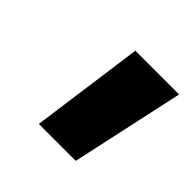

<svg xmlns="http://www.w3.org/2000/svg" viewBox="-84 -789 419 419"><g transform="rotate(45 125.5 -579.0)"><path d="M116 -710H251L194 -448H80Z"/></g></svg>

Font: Sarabun
Style: Bold Italic
Weight: 700
Italic angle: -10°
Designer: Suppakit Chalermlarp | Katatrad Co.,Ltd.
Foundry: Cadson Demak Co.,Ltd.
Version: Version 1.000; ttfautohint (v1.6)